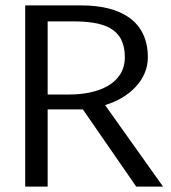

<svg xmlns="http://www.w3.org/2000/svg" viewBox="-20 -689 631 709"><path d="M73 0H156V-285H286L483 0H582L368 -301C456 -327 526 -393 526 -477C526 -612 425 -669 281 -669H73ZM156 -340V-610H249C359 -610 441 -588 441 -478C441 -376 337 -340 236 -340Z"/></svg>

Font: KpMath
Style: Sans
Weight: 400
Version: Version 0.64